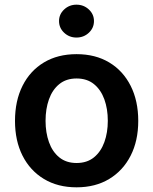

<svg xmlns="http://www.w3.org/2000/svg" viewBox="-20 -782 649 813"><path d="M304.2 11.2Q224.6 11.2 166 -24.2Q107.4 -59.6 75.4 -122.8Q43.5 -186 43.5 -270Q43.5 -355 75.4 -418.7Q107.4 -482.4 166 -517.6Q224.6 -552.7 304.2 -552.7Q383.8 -552.7 442.4 -517.6Q501 -482.4 533.2 -418.7Q565.4 -355 565.4 -270Q565.4 -186 533.2 -122.8Q501 -59.6 442.4 -24.2Q383.8 11.2 304.2 11.2ZM304.2 -91.8Q348.6 -91.8 377.9 -115.7Q407.2 -139.6 421.9 -180.2Q436.5 -220.7 436.5 -270.5Q436.5 -320.8 421.9 -361.3Q407.2 -401.9 377.9 -425.8Q348.6 -449.7 304.2 -449.7Q260.3 -449.7 231 -425.8Q201.7 -401.9 187.3 -361.3Q172.9 -320.8 172.9 -270.5Q172.9 -220.7 187.3 -180.2Q201.7 -139.6 231 -115.7Q260.3 -91.8 304.2 -91.8ZM303.7 -623Q273.4 -623 251.7 -643.3Q230 -663.6 230 -692.9Q230 -721.7 251.7 -741.9Q273.4 -762.2 303.7 -762.2Q334.5 -762.2 356.2 -741.9Q377.9 -721.7 377.9 -692.9Q377.9 -663.6 356.2 -643.3Q334.5 -623 303.7 -623Z"/></svg>

Font: Inter-SemiBold
Style: Regular
Weight: 600
Designer: Rasmus Andersson
Foundry: rsms
Version: Version 4.000;git-a52131595